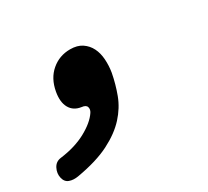

<svg xmlns="http://www.w3.org/2000/svg" viewBox="-135 -370 835 771"><g transform="rotate(-30 282.5 15.0)"><path d="M31 243Q8 247 -10 240.5Q-28 234 -33 212Q-38 190 -27 168.5Q-16 147 8 144Q78 135 128.5 107.5Q179 80 201 47Q209 35 205.5 23Q202 11 182 9Q147 4 131.5 -23.5Q116 -51 124 -96Q134 -152 171 -183.5Q208 -215 258 -215Q291 -215 312.5 -200.5Q334 -186 345.5 -163Q357 -140 359 -110Q361 -80 356 -50Q347 -2 330 43.5Q313 89 277.5 128Q242 167 183 197Q124 227 31 243Z"/></g></svg>

Font: Maple Mono NL ExtraBold
Style: Italic
Weight: 800
Italic angle: -10°
Monospace: yes
Designer: subframe7536
Version: Version 7.000